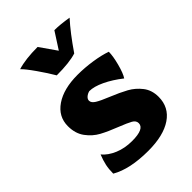

<svg xmlns="http://www.w3.org/2000/svg" viewBox="-189 -699 793 793"><g transform="rotate(-45 207.0 -302.5)"><path d="M31 -25Q31 -51 35.5 -72Q40 -93 50 -118Q70 -94 104.5 -79.5Q139 -65 182 -65Q253 -65 253 -98Q253 -113 237 -122Q221 -131 183 -146Q139 -163 109.5 -179Q80 -195 58.5 -224Q37 -253 37 -296Q37 -352 85.5 -385Q134 -418 215 -418Q257 -418 300 -411.5Q343 -405 374 -394Q374 -369 363.5 -329Q353 -289 341 -271Q303 -301 266 -318.5Q229 -336 202 -336Q190 -333 181.5 -325.5Q173 -318 173 -309Q173 -296 190 -285.5Q207 -275 244 -260Q288 -242 317 -226Q346 -210 367 -183Q388 -156 388 -117Q388 -56 338.5 -22.5Q289 11 200 11Q93 11 31 -25ZM64 -602Q109 -616 180 -616L231 -543L278 -616Q311 -616 359 -608Q318 -563 268 -490Q228 -477 153 -477Q135 -508 107 -548Q79 -588 64 -602Z"/></g></svg>

Font: Mirza
Style: Bold
Weight: 700
Designer: Arabic design by Kourosh Beigpour, Latin design by Eduardo Tunni, engineering by Lasse Fister
Version: Version 1.0010g